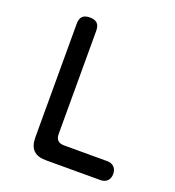

<svg xmlns="http://www.w3.org/2000/svg" viewBox="-134 -846 868 952"><g transform="rotate(20 300.0 -370.0)"><path d="M216 0Q170 0 148.5 -22Q127 -44 127 -89V-688Q127 -715 139.5 -727.5Q152 -740 178 -740Q205 -740 217.5 -727.5Q230 -715 230 -688V-145Q230 -122 241 -111Q252 -100 275 -100H502Q525 -100 538.5 -86.5Q552 -73 552 -50Q552 -27 538.5 -13.5Q525 0 502 0Z"/></g></svg>

Font: Maple Mono NL Medium
Style: Regular
Weight: 500
Monospace: yes
Designer: subframe7536
Version: Version 7.000